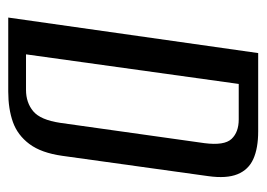

<svg xmlns="http://www.w3.org/2000/svg" viewBox="-108 -522 631 454"><g transform="rotate(90 207.0 -295.5)"><path d="M22 0 106 -591H291Q331 -591 356.5 -579.5Q382 -568 392.5 -542Q403 -516 397 -473L349 -128Q342 -78 321 -50Q300 -22 269 -11Q238 0 197 0ZM109 -42H193Q223 -42 243.5 -59Q264 -76 271 -123L319 -464Q325 -511 309 -528Q293 -545 263 -545H179Z"/></g></svg>

Font: Alumni Sans Medium
Style: Italic
Weight: 500
Italic angle: -8°
Designer: Robert E. Leuschke
Foundry: Robert E. Leuschke
Version: Version 1.016